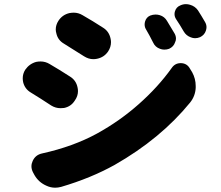

<svg xmlns="http://www.w3.org/2000/svg" viewBox="-20 -833 1040 903"><path d="M667 -694.3Q660.2 -705.1 660.2 -717.8Q660.2 -724.6 662.1 -731.4Q668 -752 686.5 -759.8Q699.2 -764.6 711.9 -764.6Q721.7 -764.6 731.4 -761.7Q753.9 -754.9 765.6 -734.4Q784.2 -704.1 800.8 -675.8Q807.6 -664.1 807.6 -651.4Q807.6 -642.6 803.7 -634.8Q796.9 -613.3 775.4 -603.5Q764.6 -599.6 752.9 -599.6Q742.2 -599.6 732.4 -603.5Q710 -611.3 700.2 -632.8Q682.6 -668 667 -694.3ZM808.6 -742.2Q800.8 -753.9 800.8 -766.6Q800.8 -773.4 802.7 -779.3Q808.6 -799.8 828.1 -807.6Q840.8 -813.5 854.5 -813.5Q864.3 -813.5 874 -810.5Q897.5 -803.7 911.1 -784.2Q926.8 -759.8 944.3 -729.5Q951.2 -717.8 951.2 -705.1Q951.2 -697.3 948.2 -688.5Q941.4 -668 920.9 -658.2Q909.2 -653.3 897.5 -653.3Q887.7 -653.3 877.9 -657.2Q855.5 -665 843.8 -685.5Q827.1 -714.8 808.6 -742.2ZM280.3 -627.9Q252 -644.5 245.1 -675.8Q242.2 -685.5 242.2 -694.3Q242.2 -715.8 254.9 -735.4Q273.4 -763.7 306.6 -771.5Q317.4 -773.4 327.1 -773.4Q348.6 -773.4 368.2 -761.7Q416 -734.4 465.8 -702.1Q493.2 -684.6 500 -651.4Q502 -642.6 502 -634.8Q502 -611.3 488.3 -590.8Q469.7 -563.5 436.5 -556.6Q427.7 -554.7 418.9 -554.7Q396.5 -554.7 375 -568.4Q324.2 -600.6 280.3 -627.9ZM267.6 45.9Q252.9 49.8 239.3 49.8Q217.8 49.8 197.3 40Q162.1 24.4 142.6 -8.8L135.7 -21.5Q127.9 -36.1 127.9 -50.8Q127.9 -63.5 133.8 -76.2Q146.5 -104.5 177.7 -111.3Q324.2 -143.6 436.5 -205.1Q543 -263.7 633.3 -343.8Q723.6 -423.8 787.1 -512.7Q802.7 -536.1 830.1 -536.1Q831.1 -536.1 831.1 -536.1Q859.4 -535.2 873 -510.7L883.8 -493.2Q900.4 -462.9 900.4 -428.7Q900.4 -423.8 900.4 -419.9Q898.4 -380.9 874 -350.6Q735.4 -180.7 519.5 -57.6Q407.2 4.9 267.6 45.9ZM124 -398.4Q96.7 -415 88.9 -446.3Q86.9 -456.1 86.9 -464.8Q86.9 -486.3 98.6 -504.9Q118.2 -533.2 150.4 -542Q161.1 -543.9 170.9 -543.9Q193.4 -543.9 212.9 -532.2Q259.8 -504.9 309.6 -472.7Q337.9 -455.1 344.7 -421.9Q346.7 -413.1 346.7 -404.3Q346.7 -380.9 332 -360.4Q314.5 -332 281.2 -325.2Q272.5 -324.2 264.6 -324.2Q241.2 -324.2 220.7 -336.9Q168.9 -371.1 124 -398.4Z"/></svg>

Font: Gen Jyuu GothicX Heavy
Style: Bold
Weight: 900
Designer: [Source Han Sans]
Ryoko NISHIZUKA  (kana & ideographs); Paul D. Hunt (Latin, Greek & Cyrillic); Wenlong ZHANG  (bopomofo
Version: Version 1.002.20150607